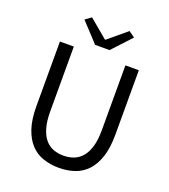

<svg xmlns="http://www.w3.org/2000/svg" viewBox="-153 -955 950 1077"><g transform="rotate(20 322.5 -416.5)"><path d="M323 12Q273 12 229.5 -2.5Q186 -17 154.5 -50.5Q123 -84 105 -138Q87 -192 87 -271V-656H170V-269Q170 -210 182 -170Q194 -130 214.5 -106Q235 -82 263 -71.5Q291 -61 323 -61Q356 -61 384 -71.5Q412 -82 433 -106Q454 -130 466 -170Q478 -210 478 -269V-656H558V-271Q558 -192 540 -138Q522 -84 490.5 -50.5Q459 -17 416 -2.5Q373 12 323 12ZM279 -706 174 -819 210 -845 320 -753H324L434 -845L470 -819L365 -706Z"/></g></svg>

Font: SourceSansPro
Style: Book
Weight: 400
Designer: Paul D. Hunt
Foundry: Adobe Systems Incorporated
Version: Version 2.021;PS 2.000;hotconv 1.0.86;makeotf.lib2.5.63406